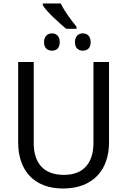

<svg xmlns="http://www.w3.org/2000/svg" viewBox="-20 -1069 729 1099"><path d="M328 -1049H225V-1039C247 -1002 316 -940 359 -904H418V-916C388 -953 349 -1004 328 -1049ZM278 -878C253 -878 232 -862 232 -828C232 -793 253 -779 278 -779C302 -779 322 -793 322 -828C322 -862 302 -878 278 -878ZM454 -878C430 -878 409 -862 409 -828C409 -793 430 -779 454 -779C479 -779 499 -793 499 -828C499 -862 479 -878 454 -878ZM604 -714H515V-252C515 -144 465 -68 346 -68C230 -68 173 -135 173 -251V-714H84V-254C84 -95 173 10 341 10C519 10 604 -104 604 -252Z"/></svg>

Font: Noto Sans Thai
Style: Regular
Weight: 400
Designer: Monotype Design Team
Foundry: Monotype Imaging Inc.
Version: Version 1.901